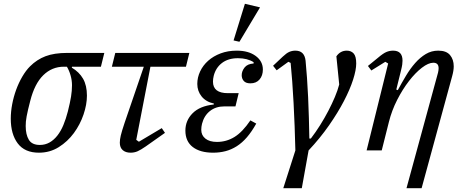

<svg xmlns="http://www.w3.org/2000/svg" viewBox="-20 -796 2447 1016"><path d="M361 -443 360 -438Q399 -415 419.5 -379.5Q440 -344 440 -290Q440 -243 422 -190Q404 -137 371 -92Q338 -47 291 -17.5Q244 12 186 12Q111 12 74 -37Q37 -86 37 -168Q37 -205 44.5 -244.5Q52 -284 65.5 -321Q79 -358 98 -390.5Q117 -423 139 -445Q175 -481 221 -498.5Q267 -516 336 -516H532L514 -443ZM191 -29Q219 -29 242 -42Q265 -55 283.5 -78.5Q302 -102 315.5 -134.5Q329 -167 339 -206Q351 -254 356 -285Q361 -316 361 -345Q361 -371 353.5 -397Q346 -423 334 -443H318Q255 -443 209 -398Q163 -353 140 -262Q133 -236 128.5 -216Q124 -196 121 -180.5Q118 -165 117 -153Q116 -141 116 -129Q116 -84 132.5 -56.5Q149 -29 191 -29Z M590 -516H982L964 -443H776L701 -56L715 -46L836 -118L853 -93L751 -21Q725 -3 708 4.5Q691 12 671 12Q645 12 629.5 -1.5Q614 -15 614 -41Q614 -57 619 -78.5Q624 -100 639 -145L741 -443H572Z M1167 -233Q1122 -233 1091 -208.5Q1060 -184 1049 -141Q1045 -125 1045 -109Q1045 -80 1067 -62.5Q1089 -45 1128 -45Q1178 -45 1220.5 -71Q1263 -97 1305 -159L1336 -142Q1312 -99 1286.5 -69.5Q1261 -40 1232.5 -22Q1204 -4 1173 4Q1142 12 1108 12Q1039 12 1000 -18Q961 -48 961 -105Q961 -158 999 -196.5Q1037 -235 1111 -243L1112 -248Q1070 -257 1047 -285.5Q1024 -314 1024 -352Q1024 -386 1039 -418Q1054 -450 1081.5 -474.5Q1109 -499 1147.5 -513.5Q1186 -528 1233 -528Q1295 -528 1333 -500Q1371 -472 1371 -428Q1371 -396 1353.5 -375.5Q1336 -355 1305 -355Q1281 -355 1270 -367.5Q1259 -380 1259 -398Q1259 -419 1274 -438.5Q1289 -458 1322 -460V-467Q1289 -488 1239 -488Q1188 -488 1155 -463Q1122 -438 1111 -395Q1107 -379 1107 -364Q1107 -303 1186 -303H1243L1226 -233ZM1276 -776 1356 -757 1247 -575 1216 -582Z M1543 0Q1540 -130 1533.5 -251.5Q1527 -373 1518 -463L1506 -469L1444 -424L1425 -448L1476 -496Q1496 -515 1511 -521.5Q1526 -528 1543 -528Q1591 -528 1597 -475Q1601 -434 1604.5 -384.5Q1608 -335 1610.5 -281.5Q1613 -228 1614.5 -172Q1616 -116 1617 -63H1625Q1651 -97 1674.5 -134.5Q1698 -172 1717.5 -209.5Q1737 -247 1752 -282.5Q1767 -318 1775 -349L1760 -498Q1781 -528 1815 -528Q1838 -528 1851.5 -513Q1865 -498 1865 -460Q1865 -426 1848.5 -374.5Q1832 -323 1800 -261.5Q1768 -200 1721 -132.5Q1674 -65 1613 0L1577 200H1479Z M2034 -460 2019 -469 1945 -423 1927 -447 1981 -491Q2008 -514 2025 -521Q2042 -528 2060 -528Q2110 -528 2110 -475Q2110 -466 2108.5 -454.5Q2107 -443 2102 -423L2077 -322L2085 -319Q2106 -358 2128.5 -395.5Q2151 -433 2177 -462.5Q2203 -492 2233 -510Q2263 -528 2299 -528Q2342 -528 2361.5 -504.5Q2381 -481 2381 -445Q2381 -423 2373 -394L2211 200H2131L2298 -412Q2301 -425 2301 -435Q2301 -464 2273 -464Q2247 -464 2212.5 -437.5Q2178 -411 2144 -367Q2110 -323 2081.5 -267Q2053 -211 2038 -151L2000 0H1920Z"/></svg>

Font: IBM Plex Serif
Style: Italic
Weight: 400
Italic angle: -14°
Designer: Mike Abbink, Paul van der Laan, Pieter van Rosmalen
Foundry: Bold Monday
Version: Version 3.001